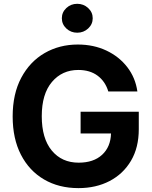

<svg xmlns="http://www.w3.org/2000/svg" viewBox="-20 -969 790 999"><path d="M388.2 9.8Q286.1 9.8 209 -35.4Q131.8 -80.6 88.9 -164.1Q45.9 -247.6 45.9 -362.8Q45.9 -480.5 90.6 -564.5Q135.3 -648.4 212.2 -692.9Q289.1 -737.3 384.8 -737.3Q466.8 -737.3 533.2 -706.1Q599.6 -674.8 642.1 -619.9Q684.6 -564.9 694.8 -493.2H543.5Q527.8 -545.4 487.8 -575.2Q447.8 -605 387.2 -605Q303.2 -605 250.2 -542.5Q197.3 -480 197.3 -364.3Q197.3 -248.5 249.5 -185.5Q301.8 -122.6 389.2 -122.6Q466.8 -122.6 511.2 -163.6Q555.7 -204.6 557.6 -274.4H399.4V-387.7H702.1V-296.9Q702.1 -201.2 661.6 -132.6Q621.1 -64 550.3 -27.1Q479.5 9.8 388.2 9.8ZM381.8 -798.8Q348.6 -798.8 325.2 -820.8Q301.8 -842.8 301.8 -874Q301.8 -905.3 325.2 -927.2Q348.6 -949.2 381.8 -949.2Q415 -949.2 438.7 -927.2Q462.4 -905.3 462.4 -874Q462.4 -842.8 438.7 -820.8Q415 -798.8 381.8 -798.8Z"/></svg>

Font: Inter-Bold
Style: Bold
Weight: 700
Designer: Rasmus Andersson
Foundry: rsms
Version: Version 4.000;git-a52131595